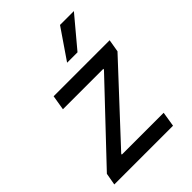

<svg xmlns="http://www.w3.org/2000/svg" viewBox="-225 -889 995 995"><g transform="rotate(-45 272.0 -391.5)"><path d="M15.3 0H445.7L458.8 -81.7H152L153.4 -87.4L514.9 -476.2L526.6 -545.5H116.1L102.6 -463.8H399.1L397.7 -458.1L27 -66.1ZM288.4 -619H364.7L502.5 -783.4H400.9Z"/></g></svg>

Font: Margiela Sans Text
Style: Italic
Weight: 400
Italic angle: -9.39999°
Designer: Stefan Endress, Andreas Faust
Version: Version 1.100;FEAKit 1.0